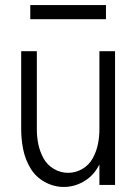

<svg xmlns="http://www.w3.org/2000/svg" viewBox="-20 -733 540 761"><path d="M233 8Q193 8 157 -12Q121 -32 100.5 -66.5Q80 -101 72 -140.5Q64 -180 64 -220V-530H126V-220Q126 -190 132 -161Q138 -132 152.5 -105.5Q167 -79 193.5 -63.5Q220 -48 250 -48Q280 -48 306.5 -63.5Q333 -79 347.5 -105.5Q362 -132 368 -161Q374 -190 374 -220V-530H436V0H374V-81Q370 -74 366 -67Q345 -32 309 -12Q273 8 233 8ZM100 -657V-713H400V-657Z"/></svg>

Font: Iosevka SS01 Light
Style: Regular
Weight: 300
Monospace: yes
Designer: Belleve Invis
Foundry: Belleve Invis
Version: 2.3.3; ttfautohint (v1.8.3)